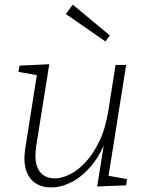

<svg xmlns="http://www.w3.org/2000/svg" viewBox="-20 -807 639 834"><path d="M204 7Q165 8 135.5 -10.5Q106 -29 93.5 -67.5Q81 -106 90 -164L142 -493L148 -479L60 -495L65 -522L194 -528L137 -171Q130 -122 138.5 -91.5Q147 -61 168 -46.5Q189 -32 217 -32Q248 -32 283.5 -49.5Q319 -67 352.5 -103.5Q386 -140 412.5 -195.5Q439 -251 451 -329L482 -525H528L450 -34L443 -45L532 -29L528 -2L402 3L436 -209L450 -226Q422 -142 380 -91Q338 -40 292 -16.5Q246 7 204 7ZM296 -787 457 -653 438 -627 266 -746Z"/></svg>

Font: Bitter Thin Light
Style: Italic
Weight: 300
Italic angle: -9°
Version: Version 2.002